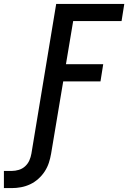

<svg xmlns="http://www.w3.org/2000/svg" viewBox="-132 -755 657 984"><path d="M-112 209V121H-71Q-54 121 -35.5 115.5Q-17 110 -3 97Q11 84 18.5 67Q26 50 29 32L156 -735H505L491 -647H243L206 -426H397L383 -338H192L130 32Q126 56 118.5 79Q111 102 97.5 123Q84 144 64.5 161.5Q45 179 22.5 189.5Q0 200 -24 204.5Q-48 209 -72 209Z"/></svg>

Font: Iosevka Curly Semibold
Style: Italic
Weight: 600
Italic angle: -9°
Monospace: yes
Designer: Belleve Invis
Foundry: Belleve Invis
Version: Version 22.1.2; ttfautohint (v1.8.4)